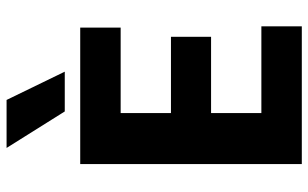

<svg xmlns="http://www.w3.org/2000/svg" viewBox="-197 -741 938 584"><g transform="rotate(-90 272.0 -449.0)"><path d="M346 -721H225L114 -898H260ZM484 0H65V-674H480V-551H220V-398H452V-276H220V-123H484Z"/></g></svg>

Font: Hind Jalandhar
Style: Bold
Weight: 700
Designer: Namrata Goyal
Foundry: Indian Type Foundry
Version: Version 0.702;PS 1.0;hotconv 1.0.81;makeotf.lib2.5.63406